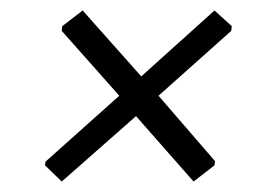

<svg xmlns="http://www.w3.org/2000/svg" viewBox="-20 -449 521 367"><path d="M423 -399 422 -390 283 -266 391 -141 390 -133 350 -102 240 -227 98 -102 66 -133 67 -140 208 -266 98 -390 99 -399 138 -429 250 -303 390 -429Z"/></svg>

Font: Alegreya Sans SC
Style: Italic
Weight: 400
Italic angle: -7°
Designer: Juan Pablo del Peral
Foundry: Huerta Tipografica
Version: Version 2.008; ttfautohint (v1.6)